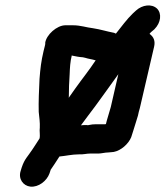

<svg xmlns="http://www.w3.org/2000/svg" viewBox="-20 -584 615 714"><path d="M315 -13H346C356 -13 371 -17 382 -17C390 -18 397 -18 403 -19C430 -24 458 -49 468 -74C472 -87 481 -114 485 -128L493 -154C495 -163 497 -173 500 -182L553 -410C558 -431 552 -447 536 -458L541 -464L554 -475C579 -500 582 -534 564 -552C544 -571 509 -566 486 -545L474 -534C451 -512 432 -485 411 -459C408 -460 407 -461 404 -462C377 -467 353 -475 326 -479C300 -482 280 -490 251 -490H223C192 -490 152 -455 148 -424C149 -422 148 -419 147 -414L142 -394C133 -356 130 -329 127 -291C125 -250 123 -205 124 -168C126 -149 129 -128 128 -109C126 -97 130 -81 127 -69C119 -56 110 -43 101 -29C82 0 72 6 61 38L57 51C47 81 66 107 93 110C123 113 154 89 164 61L168 49V48C174 39 192 13 201 -2C224 -4 248 -10 274 -10C289 -9 302 -13 315 -13ZM377 -135 374 -123C373 -122 372 -122 371 -122H337C328 -122 319 -121 310 -119C308 -118 306 -118 303 -119C296 -119 288 -119 281 -118C288 -127 297 -139 307 -153C347 -205 382 -256 420 -308L392 -186C387 -168 382 -152 377 -135ZM336 -360C311 -322 287 -293 260 -255L236 -221C235 -222 236 -224 236 -225C236 -250 237 -280 239 -308C240 -333 241 -354 247 -378L249 -377C265 -374 272 -372 288 -371L297 -369C309 -365 321 -364 334 -360Z"/></svg>

Font: Electronic
Style: ExHvIt
Weight: 900
Version: Version 1.011